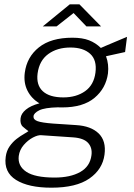

<svg xmlns="http://www.w3.org/2000/svg" viewBox="-20 -700 623 891"><path d="M218.5 171Q112 171 54.5 135Q-3 99 6.5 28Q10 0 24.5 -20.8Q39 -41.5 57.2 -55.5Q75.5 -69.5 91 -78.2Q106.5 -87 112 -91.5Q100.5 -99.5 86.2 -112Q72 -124.5 75.5 -151.5Q78 -173 100 -191.2Q122 -209.5 163 -220.5Q126 -242.5 107.5 -279.2Q89 -316 95 -362.5Q104.5 -435.5 160.5 -480.2Q216.5 -525 316 -525Q362.5 -525 393.2 -513Q424 -501 448 -477.5Q455 -480.5 471.5 -487.8Q488 -495 508 -503.2Q528 -511.5 545 -518.8Q562 -526 569.5 -529L560.5 -458.5L472 -439Q486 -401.5 481 -359Q471.5 -290 418.5 -245.8Q365.5 -201.5 268.5 -201.5Q264 -201.5 258.8 -201.5Q253.5 -201.5 249.5 -202Q187 -200.5 162 -188Q137 -175.5 135.5 -160.5Q134 -145 154 -137.8Q174 -130.5 226.5 -126.5Q246.5 -125 273.2 -123.5Q300 -122 333 -119.5Q402 -115.5 437.8 -80.8Q473.5 -46 465 17.5Q456 86 394.8 128.5Q333.5 171 218.5 171ZM274 -248Q334 -248 374.8 -276.8Q415.5 -305.5 423 -363Q430.5 -421.5 398.2 -450.5Q366 -479.5 307 -479.5Q245.5 -479.5 204 -449.2Q162.5 -419 154.5 -359.5Q147.5 -305.5 178.5 -276.8Q209.5 -248 274 -248ZM233.5 124Q306.5 124 352.2 98.2Q398 72.5 404.5 20Q409 -14.5 388.8 -36.8Q368.5 -59 320 -62.5L172 -72.5Q156 -74 132.8 -61.8Q109.5 -49.5 90.2 -27.2Q71 -5 67 24Q61.5 70 101.8 97Q142 124 233.5 124ZM178.5 -577.5 304 -680H348.5L449 -577.5H381L321.5 -639.5L242.5 -577.5Z"/></svg>

Font: Public Sans ExtraLight
Style: Italic
Weight: 200
Italic angle: -8°
Designer: The Public Sans project authors (U.S. Web Design System). Libre Franklin designed by Pablo Impallari and Rodrigo Fuenzal
Version: Version 1.007; ttfautohint (v1.8.1) -l 8 -r 50 -G 200 -x 14 